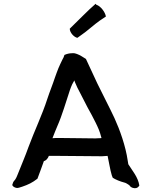

<svg xmlns="http://www.w3.org/2000/svg" viewBox="-20 -979 794 1010"><path d="M45 -8C42 -1 62 15 81 8L97 3C129 -8 150 -18 177 -39C190 -73 199 -99 211 -132C219 -132 232 -144 237 -159H286C355 -159 448 -157 517 -157C524 -157 538 -159 546 -159C554 -124 558 -91 568 -57L573 -44C586 -35 613 -24 633 -19C641 -18 654 -9 660 -5C665 3 673 10 688 11C701 12 708 5 713 -3C706 -48 676 -81 655 -115L652 -133C641 -211 610 -297 582 -358C556 -414 519 -484 492 -540C472 -582 451 -627 432 -669C417 -678 402 -689 385 -695C378 -698 370 -700 359 -699C344 -699 330 -695 319 -690C316 -680 313 -673 308 -665L297 -642C290 -627 284 -613 278 -596L269 -571C258 -537 240 -493 229 -459C202 -375 161 -290 130 -206C114 -160 90 -105 72 -59C69 -50 65 -43 61 -36L50 -22ZM256 -252C263 -271 276 -302 281 -314C308 -375 326 -441 348 -506L354 -522L360 -536C364 -544 367 -549 371 -556L375 -545C378 -537 382 -528 387 -518L402 -489C417 -461 423 -447 440 -415C458 -382 469 -363 483 -334C496 -307 504 -291 513 -256L514 -253C510 -252 506 -252 501 -252C494 -252 487 -251 482 -251C431 -251 357 -253 306 -253H272C265 -253 260 -252 256 -252ZM347 -828C347 -807 370 -783 387 -780L408 -795C434 -812 478 -852 504 -870C516 -878 526 -885 537 -892C534 -914 510 -947 487 -954L483 -959C443 -925 395 -874 356 -837Z"/></svg>

Font: Hussar Pisanka
Style: Regular
Weight: 400
Designer: Robert Jablonski
Foundry: Cannot Into Space Fonts
Version: Version 1.070